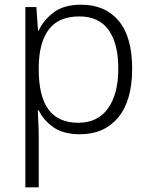

<svg xmlns="http://www.w3.org/2000/svg" viewBox="-20 -562 639 818"><path d="M326 -542Q428 -542 485.5 -473.5Q543 -405 543 -269Q543 -133 483.5 -61.5Q424 10 321 10Q250 10 207.5 -20Q165 -50 145 -92H141Q142 -66 143.5 -37Q145 -8 145 18V236H88V-532H135L142 -432H145Q165 -476 208.5 -509Q252 -542 326 -542ZM318 -492Q230 -492 188 -436.5Q146 -381 145 -276V-266Q145 -152 186.5 -95.5Q228 -39 314 -39Q396 -39 440 -100Q484 -161 484 -270Q484 -377 442.5 -434.5Q401 -492 318 -492Z"/></svg>

Font: BC Sans Light
Style: Regular
Weight: 300
Designer: Monotype Design Team
Foundry: Monotype Imaging Inc.
Version: Version 2.000;GOOG;noto-source:20170915:90ef993387c0